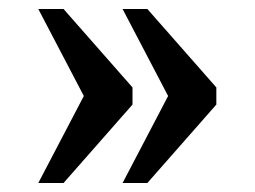

<svg xmlns="http://www.w3.org/2000/svg" viewBox="-20 -483 565 426"><path d="M252 -77H307L460 -251V-289L307 -463H252L353 -270ZM65 -77H121L274 -251V-289L121 -463H65L166 -270Z"/></svg>

Font: Noto Serif Malayalam Medium
Style: Regular
Weight: 500
Designer: Indian type Foundry, Jelle Bosma, Monotype Design Team
Foundry: Monotype Imaging Inc.
Version: Version 2.104